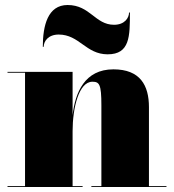

<svg xmlns="http://www.w3.org/2000/svg" viewBox="-20 -747 695 767"><path d="M214.5 -609C297 -609 323 -530 410 -530C499 -530 499 -602 499 -697H495.5C495.5 -675 477.5 -648 435.5 -648C360 -648 340 -727 250 -727C171 -727 151 -645 151 -560H154.5C154.5 -582 172.5 -609 214.5 -609ZM10 -3.5V0H310V-3.5H270V-223C270 -314.5 294.5 -420.5 349 -420.5C377 -420.5 385 -410.5 385 -326.5V-3.5H345V0H645V-3.5H575V-319C575 -406 540 -470 433 -470C318 -470 280.5 -377 270 -287V-460H10V-456.5H80V-3.5Z"/></svg>

Font: Bodoni* 48pt Fatface
Style: Regular
Weight: 900
Version: Version 2.3